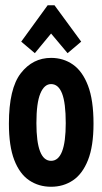

<svg xmlns="http://www.w3.org/2000/svg" viewBox="-20 -703 390 733"><path d="M175 10Q128 10 91.5 -14.5Q55 -39 34.5 -92Q14 -145 14 -231Q14 -365 59.5 -423.5Q105 -482 175 -482Q222 -482 258.5 -456.5Q295 -431 316 -376Q337 -321 337 -231Q337 -145 316 -92Q295 -39 258.5 -14.5Q222 10 175 10ZM175 -89Q231 -89 231 -233Q231 -310 217 -346Q203 -382 175 -382Q149 -382 134 -346Q119 -310 119 -233Q119 -89 175 -89ZM113 -500 61 -544 162 -683H188L290 -544L238 -500L175 -575Z"/></svg>

Font: Inconsolata ExtraCondensed Black
Style: Regular
Weight: 900
Width: 2
Monospace: yes
Designer: Raph Levien, Cyreal, Brenton Simpson
Foundry: Raph Levien, Cyreal, Google
Version: Version 3.001; ttfautohint (v1.8.2.53-6de2)